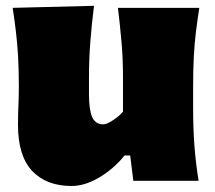

<svg xmlns="http://www.w3.org/2000/svg" viewBox="-20 -613 730 651"><path d="M222.7 17.6Q137.2 17.6 89.1 -33.4Q41 -84.5 41 -189.5Q41 -228 42.5 -257.3Q43.9 -286.6 43.9 -319.8Q43.9 -377.4 41.3 -422.1Q38.6 -466.8 33.9 -506.3Q29.3 -545.9 22.9 -586.4L298.8 -593.3Q291 -532.2 286.4 -472.9Q281.7 -413.6 281.7 -351.1V-293Q281.7 -241.2 292.5 -216.3Q303.2 -191.4 330.1 -191.4Q341.8 -191.4 362.8 -205.1Q383.8 -218.8 397 -234.4V-351.1Q397 -413.6 392.1 -469.5Q387.2 -525.4 379.9 -586.4H655.8Q649.4 -545.9 644.5 -506.3Q639.6 -466.8 637.2 -422.1Q634.8 -377.4 634.8 -319.8V-250.5Q634.8 -177.2 639.2 -119.1Q643.6 -61 653.3 0H432.1L421.4 -85.9H402.3Q365.2 -40 316.4 -11.2Q267.6 17.6 222.7 17.6Z"/></svg>

Font: Pinar DS1 Black
Style: Regular
Weight: 900
Designer: Amin Abedi
Version: Version 3.000